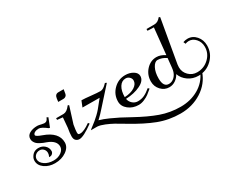

<svg xmlns="http://www.w3.org/2000/svg" viewBox="-124 -934 1917 1578"><g transform="rotate(-30 834.5 -145.0)"><path d="M-16.6 -20.5Q-16.6 -41 -5.9 -57.6Q16.6 -96.7 63.5 -96.7Q97.7 -96.7 121.6 -74.7Q145.5 -52.7 145.5 -21.5Q145.5 -7.8 135.3 2.4Q125 12.7 111.3 12.7H102.5L106.4 3.9Q112.3 -8.8 112.3 -23.4Q112.3 -44.9 97.7 -60.1Q83 -75.2 62.5 -75.2Q38.1 -75.2 21.5 -59.6Q4.9 -43.9 4.9 -22.5Q4.9 8.8 39.1 32.2Q73.2 55.7 123 55.7Q166 55.7 195.8 33.7Q225.6 11.7 225.6 -18.6Q225.6 -74.2 145.5 -103.5Q128.9 -109.4 118.7 -113.3Q108.4 -117.2 92.3 -126Q76.2 -134.8 66.9 -143.1Q57.6 -151.4 50.3 -164.6Q43 -177.7 43 -193.4Q43 -225.6 72.8 -242.2Q102.5 -258.8 146.5 -258.8Q158.2 -258.8 184.6 -252Q202.1 -248 208 -248Q223.6 -248 231.4 -254.9Q239.3 -261.7 245.1 -275.4L247.1 -281.2L261.7 -274.4L229.5 -192.4L218.8 -195.3Q169.9 -233.4 145.5 -233.4Q122.1 -233.4 106.4 -224.6Q90.8 -215.8 90.8 -202.6Q90.8 -189.5 146.5 -169.9Q275.4 -124 275.4 -28.3Q275.4 17.6 230 49.3Q184.6 81.1 121.1 81.1Q64.5 81.1 23.9 51.8Q-16.6 22.5 -16.6 -20.5Z M394.5 -342.8 398.4 -373Q403.3 -411.1 435.5 -411.1H485.4L478.5 -370.1Q476.6 -358.4 466.8 -350.6Q457 -342.8 444.3 -342.8ZM312.5 -219.7V-235.4H383.8Q415 -236.3 445.3 -276.4L448.2 -280.3L459 -274.4L410.2 -119.1Q401.4 -67.4 401.4 -49.8Q401.4 -35.2 405.3 -31.2Q409.2 -27.3 422.9 -27.3Q458 -27.3 519.5 -71.3L529.3 -59.6Q433.6 9.8 394.5 9.8Q376 9.8 361.8 -2.4Q347.7 -14.6 347.7 -43Q347.7 -71.3 356.4 -120.1L364.3 -213.9Z M510.7 -6.8 522.5 -17.6Q523.4 -18.6 541 -31.7Q558.6 -44.9 574.2 -57.6Q589.8 -70.3 610.8 -90.3Q631.8 -110.4 645.5 -127L706.1 -202.1Q595.7 -202.1 552.7 -203.1H543.9L566.4 -258.8H570.3Q594.7 -258.8 653.3 -252.4Q711.9 -246.1 741.2 -246.1Q767.6 -246.1 801.8 -283.2L804.7 -286.1L819.3 -279.3L671.9 -115.2Q654.3 -94.7 641.1 -81.5Q627.9 -68.4 618.2 -59.1Q608.4 -49.8 605.5 -46.9Q644.5 -36.1 692.4 -14.6Q740.2 6.8 770.5 22.5Q800.8 38.1 857.4 69.3Q970.7 131.8 1060.1 163.6Q1149.4 195.3 1248 195.3Q1342.8 195.3 1417.5 152.3Q1492.2 109.4 1527.3 30.3L1543 33.2Q1508.8 130.9 1420.4 187Q1332 243.2 1219.7 243.2Q1110.4 243.2 1012.2 205.6Q914.1 168 793 94.7Q738.3 61.5 707.5 44.4Q676.8 27.3 637.7 11.2Q598.6 -4.9 571.3 -6.8Z M887.7 -103.5Q948.2 -106.4 983.9 -129.9Q1019.5 -153.3 1019.5 -186.5Q1019.5 -205.1 1004.9 -219.2Q990.2 -233.4 969.7 -233.4Q932.6 -233.4 910.2 -198.2Q887.7 -163.1 887.7 -103.5ZM821.3 -98.6Q821.3 -165 868.2 -211.9Q915 -258.8 980.5 -258.8Q1022.5 -258.8 1054.2 -239.3Q1085.9 -219.7 1085.9 -190.4Q1085.9 -145.5 1027.3 -117.2Q968.8 -88.9 889.6 -85.9Q894.5 -57.6 916 -38.6Q937.5 -19.5 965.8 -19.5Q1000 -19.5 1027.8 -32.7Q1055.7 -45.9 1087.9 -73.2L1099.6 -62.5Q1073.2 -40 1055.7 -26.9Q1038.1 -13.7 1010.7 -2Q983.4 9.8 957 9.8Q901.4 9.8 861.3 -22Q821.3 -53.7 821.3 -98.6Z M1137.7 -106.4Q1137.7 -168.9 1178.7 -213.9Q1219.7 -258.8 1276.4 -258.8Q1315.4 -258.8 1356.4 -231.4L1381.8 -480.5L1322.3 -482.4V-499H1398.4Q1430.7 -499 1458 -533.2L1468.8 -527.3L1397.5 -119.1Q1395.5 -108.4 1395.5 -92.8Q1395.5 -46.9 1428.2 -14.6Q1460.9 17.6 1506.8 17.6Q1572.3 17.6 1618.7 -26.9Q1665 -71.3 1665 -133.8Q1665 -177.7 1637.7 -209Q1610.4 -240.2 1573.2 -240.2Q1556.6 -240.2 1540 -233.4L1531.2 -253.9Q1552.7 -261.7 1573.2 -261.7Q1621.1 -261.7 1653.8 -224.1Q1686.5 -186.5 1686.5 -133.8Q1686.5 -58.6 1632.3 -5.4Q1578.1 47.9 1502 47.9Q1448.2 47.9 1406.2 18.6Q1364.3 -10.7 1348.6 -55.7Q1333 -26.4 1306.2 -8.3Q1279.3 9.8 1247.1 9.8Q1202.1 9.8 1169.9 -24.4Q1137.7 -58.6 1137.7 -106.4ZM1205.1 -96.7Q1205.1 -15.6 1257.8 -15.6Q1288.1 -15.6 1311.5 -39.1Q1335 -62.5 1341.8 -99.6L1344.7 -120.1L1353.5 -206.1Q1312.5 -233.4 1273.4 -233.4Q1246.1 -233.4 1225.6 -194.3Q1205.1 -155.3 1205.1 -96.7Z"/></g></svg>

Font: Kleymisska
Style: Regular
Weight: 500
Italic angle: -8°
Designer: gluk
Foundry: gluk
Version: Version 0.298